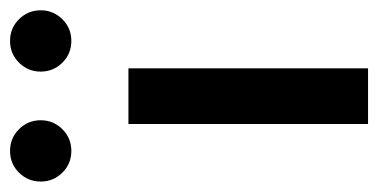

<svg xmlns="http://www.w3.org/2000/svg" viewBox="-224 -534 735 373"><g transform="rotate(-90 143.5 -347.5)"><path d="M89.1 -465.5H197.3V0H89.1ZM208.2 -593.9Q190.9 -611.4 190.9 -635.9Q190.9 -660.5 208.2 -678Q225.5 -695.5 250.5 -695.5Q275.5 -695.5 292.7 -678Q310 -660.5 310 -635.9Q310 -611.4 292.7 -593.9Q275.5 -576.4 250.5 -576.4Q225.5 -576.4 208.2 -593.9ZM79.1 -593.9Q61.8 -576.4 36.8 -576.4Q11.8 -576.4 -5.5 -593.9Q-22.7 -611.4 -22.7 -635.9Q-22.7 -660.5 -5.5 -678Q11.8 -695.5 36.8 -695.5Q61.8 -695.5 79.1 -678Q96.4 -660.5 96.4 -635.9Q96.4 -611.4 79.1 -593.9Z"/></g></svg>

Font: Spartan MB SemBd
Style: Regular
Weight: 600
Designer: Matt Bailey, Mirko Velimirovic
Foundry: Matt Bailey
Version: Version 1.005